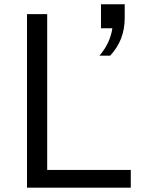

<svg xmlns="http://www.w3.org/2000/svg" viewBox="-20 -851 700 896"><path d="M106 -785.2H200.2V-58.1H590.3V24.9H106ZM451.2 -831.1H562V-767.1Q562 -663.6 494.1 -591.3H444.3Q494.1 -649.4 504.4 -719.2H451.2Z"/></svg>

Font: FORM UDPGothic
Style: Regular
Weight: 400
Foundry: Pronama LLC
Version: Version 1.05101